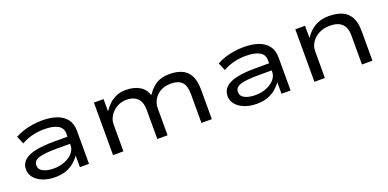

<svg xmlns="http://www.w3.org/2000/svg" viewBox="-10 -1100 3440 1704"><g transform="rotate(-20 1709.5 -248.0)"><path d="M309 9Q245 9 194.5 -11Q144 -31 115.5 -65.5Q87 -100 87 -145Q87 -194 121 -227Q155 -260 225.5 -276Q296 -292 408 -292H551V-225H413Q349 -225 305.5 -220.5Q262 -216 235.5 -207Q209 -198 197.5 -183Q186 -168 186 -147Q186 -107 225 -87.5Q264 -68 325 -68Q380 -68 428 -87Q476 -106 504.5 -139Q533 -172 533 -211V-323Q533 -375 488 -400Q443 -425 361 -425Q303 -425 247.5 -411.5Q192 -398 144 -370L113 -444Q149 -464 191 -477.5Q233 -491 278.5 -498Q324 -505 371 -505Q449 -505 507 -484.5Q565 -464 597.5 -421.5Q630 -379 630 -312V0H544V-109V-110Q523 -79 491 -51.5Q459 -24 414 -7.5Q369 9 309 9Z M857 0V-496H948V-384H951Q971 -415 1000 -442.5Q1029 -470 1068.5 -487.5Q1108 -505 1159 -505Q1234 -505 1286.5 -475Q1339 -445 1356 -388H1362Q1392 -437 1441.5 -471Q1491 -505 1573 -505Q1638 -505 1687 -484Q1736 -463 1763 -413Q1790 -363 1790 -279V0H1692V-273Q1692 -352 1658.5 -386.5Q1625 -421 1556 -421Q1498 -421 1457 -398Q1416 -375 1394 -337.5Q1372 -300 1372 -255V0H1275V-273Q1275 -351 1237.5 -386Q1200 -421 1139 -421Q1082 -421 1041 -395.5Q1000 -370 977.5 -332.5Q955 -295 955 -258V0Z M2213 9Q2149 9 2098.5 -11Q2048 -31 2019.5 -65.5Q1991 -100 1991 -145Q1991 -194 2025 -227Q2059 -260 2129.5 -276Q2200 -292 2312 -292H2455V-225H2317Q2253 -225 2209.5 -220.5Q2166 -216 2139.5 -207Q2113 -198 2101.5 -183Q2090 -168 2090 -147Q2090 -107 2129 -87.5Q2168 -68 2229 -68Q2284 -68 2332 -87Q2380 -106 2408.5 -139Q2437 -172 2437 -211V-323Q2437 -375 2392 -400Q2347 -425 2265 -425Q2207 -425 2151.5 -411.5Q2096 -398 2048 -370L2017 -444Q2053 -464 2095 -477.5Q2137 -491 2182.5 -498Q2228 -505 2275 -505Q2353 -505 2411 -484.5Q2469 -464 2501.5 -421.5Q2534 -379 2534 -312V0H2448V-109V-110Q2427 -79 2395 -51.5Q2363 -24 2318 -7.5Q2273 9 2213 9Z M2759 0V-496H2851V-385H2855Q2887 -437 2942.5 -471Q2998 -505 3077 -505Q3148 -505 3199.5 -483.5Q3251 -462 3279 -412Q3307 -362 3307 -279V0H3208V-275Q3208 -325 3191 -357Q3174 -389 3141 -405Q3108 -421 3056 -421Q2997 -421 2952.5 -397.5Q2908 -374 2883 -336Q2858 -298 2858 -254V0Z"/></g></svg>

Font: Nunito Sans 7pt Expanded
Style: Regular
Weight: 400
Width: 7
Designer: Vernon Adams
Foundry: Vernon Adams
Version: Version 3.101;gftools[0.9.27]